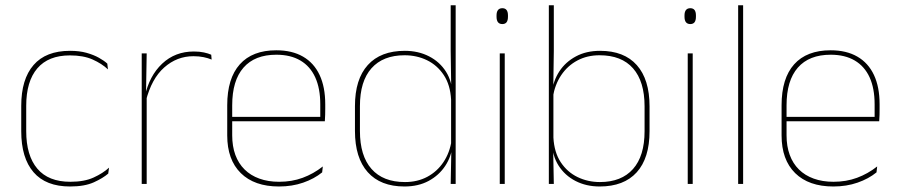

<svg xmlns="http://www.w3.org/2000/svg" viewBox="-20 -684 3342 714"><path d="M240.5 9.5Q150.5 9.5 104.8 -43.5Q59 -96.5 59 -196V-290.5Q59 -389.5 104.8 -442.2Q150.5 -495 240.5 -495Q275.5 -495 302 -487.5Q328.5 -480 347.8 -469.2Q367 -458.5 379 -447.5L381.5 -426Q358.5 -447.5 324.2 -462.8Q290 -478 240 -478Q160 -478 118.8 -429.8Q77.5 -381.5 77.5 -290.5V-196.5Q77.5 -105.5 118.8 -56.8Q160 -8 241.5 -8Q293.5 -8 328 -23.8Q362.5 -39.5 385.5 -60.5L382.5 -38.5Q363 -21.5 328.8 -6Q294.5 9.5 240.5 9.5Z M522.5 -308.5 513 -320.5 518.5 -325Q535 -402 583 -447.2Q631 -492.5 701 -492.5Q722 -492.5 738.2 -489Q754.5 -485.5 765.5 -480.5L767 -462.5Q754 -468 737 -471.5Q720 -475 699.5 -475Q638 -475 590.8 -433.2Q543.5 -391.5 522.5 -308.5ZM507 0V-485.5H525.5L523 -335L525.5 -332.5V0Z M1017.5 9.5Q926 9.5 875.5 -40.2Q825 -90 825 -180.5V-292.5Q825 -392.5 871.8 -444.8Q918.5 -497 1007.5 -497Q1066 -497 1106.8 -473.5Q1147.5 -450 1168.5 -405.2Q1189.5 -360.5 1189.5 -296.5V-279.5Q1189.5 -268.5 1189.2 -257.5Q1189 -246.5 1188 -233H1171Q1171 -250.5 1171 -266.5Q1171 -282.5 1171 -296Q1171 -355.5 1152.2 -396.5Q1133.5 -437.5 1097 -459Q1060.5 -480.5 1007.5 -480.5Q927.5 -480.5 885.5 -432.5Q843.5 -384.5 843.5 -292.5V-243.5V-239.5V-181Q843.5 -140 855.2 -108Q867 -76 889.5 -53.8Q912 -31.5 944.5 -19.8Q977 -8 1018 -8Q1065.5 -8 1105.5 -22.8Q1145.5 -37.5 1180.5 -65L1178 -43Q1148.5 -19 1107.5 -4.8Q1066.5 9.5 1017.5 9.5ZM833.5 -233V-249.5H1181.5V-233Z M1484 9.5Q1395 9.5 1347.5 -43.8Q1300 -97 1300 -197V-289.5Q1300 -389.5 1347.8 -442.2Q1395.5 -495 1485.5 -495Q1535.5 -495 1575.5 -474.5Q1615.5 -454 1638.8 -417Q1662 -380 1662.5 -330H1668.5L1657.5 -313.5Q1654.5 -368.5 1630.2 -405Q1606 -441.5 1568 -460Q1530 -478.5 1484.5 -478.5Q1404.5 -478.5 1361.5 -430.2Q1318.5 -382 1318.5 -289.5V-197Q1318.5 -104.5 1361.5 -55.8Q1404.5 -7 1486 -7Q1532.5 -7 1569 -26.5Q1605.5 -46 1629 -81Q1652.5 -116 1659.5 -162.5L1668.5 -144H1663Q1658.5 -101.5 1635.5 -66.8Q1612.5 -32 1574 -11.2Q1535.5 9.5 1484 9.5ZM1656 0 1658.5 -130.5 1657.5 -138V-346.5L1658 -356L1656 -494.5V-664.5H1674.5V0Z M1838.5 0V-485.5H1857V0ZM1848 -594.5Q1837.5 -594.5 1832 -601.2Q1826.5 -608 1826.5 -622V-626.5Q1826.5 -640 1832 -646.8Q1837.5 -653.5 1848 -653.5Q1858.5 -653.5 1863.8 -646.8Q1869 -640 1869 -626.5V-622Q1869 -608 1863.8 -601.2Q1858.5 -594.5 1848 -594.5Z M2210 9.5Q2160 9.5 2120.2 -11Q2080.5 -31.5 2057 -68.5Q2033.5 -105.5 2033 -155.5H2027L2038 -172Q2041 -117.5 2065.2 -80.8Q2089.5 -44 2127.8 -25.5Q2166 -7 2211 -7Q2291 -7 2334 -55.5Q2377 -104 2377 -196V-288.5Q2377 -381 2334.2 -429.8Q2291.5 -478.5 2209.5 -478.5Q2163.5 -478.5 2127 -459Q2090.5 -439.5 2067 -404.5Q2043.5 -369.5 2036 -323L2027 -341.5H2032.5Q2037.5 -384 2060.2 -418.8Q2083 -453.5 2121.5 -474.2Q2160 -495 2211.5 -495Q2301 -495 2348.2 -441.8Q2395.5 -388.5 2395.5 -288.5V-196Q2395.5 -96 2347.8 -43.2Q2300 9.5 2210 9.5ZM2021 0V-664.5H2039.5V-494.5L2037.5 -356L2038 -346.5V-138L2037 -130.5L2039.5 0Z M2537.5 0V-485.5H2556V0ZM2547 -594.5Q2536.5 -594.5 2531 -601.2Q2525.5 -608 2525.5 -622V-626.5Q2525.5 -640 2531 -646.8Q2536.5 -653.5 2547 -653.5Q2557.5 -653.5 2562.8 -646.8Q2568 -640 2568 -626.5V-622Q2568 -608 2562.8 -601.2Q2557.5 -594.5 2547 -594.5Z M2725 0V-664.5H2743.5V0Z M3079 9.5Q2987.5 9.5 2937 -40.2Q2886.5 -90 2886.5 -180.5V-292.5Q2886.5 -392.5 2933.2 -444.8Q2980 -497 3069 -497Q3127.5 -497 3168.2 -473.5Q3209 -450 3230 -405.2Q3251 -360.5 3251 -296.5V-279.5Q3251 -268.5 3250.8 -257.5Q3250.5 -246.5 3249.5 -233H3232.5Q3232.5 -250.5 3232.5 -266.5Q3232.5 -282.5 3232.5 -296Q3232.5 -355.5 3213.8 -396.5Q3195 -437.5 3158.5 -459Q3122 -480.5 3069 -480.5Q2989 -480.5 2947 -432.5Q2905 -384.5 2905 -292.5V-243.5V-239.5V-181Q2905 -140 2916.8 -108Q2928.5 -76 2951 -53.8Q2973.5 -31.5 3006 -19.8Q3038.5 -8 3079.5 -8Q3127 -8 3167 -22.8Q3207 -37.5 3242 -65L3239.5 -43Q3210 -19 3169 -4.8Q3128 9.5 3079 9.5ZM2895 -233V-249.5H3243V-233Z"/></svg>

Font: Anek Bangla Thin
Style: Regular
Weight: 250
Designer: Sulekha Rajkumar (Bangla), Yesha Goshar (Latin)
Foundry: Ek Type
Version: Version 1.003